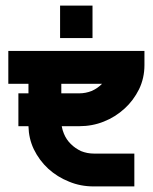

<svg xmlns="http://www.w3.org/2000/svg" viewBox="-20 -668 547 688"><path d="M311.5 -647.9V-531.7H195.3V-647.9ZM497.6 -485.4V-434.6Q497.6 -388.7 478.5 -348.6Q458 -307.6 426.8 -279.3Q393.1 -248.5 352.1 -232.4Q311 -215.8 263.7 -215.8H201.2Q203.6 -201.7 209 -189Q217.8 -167.5 233.9 -151.9Q249 -136.7 270.5 -126.5Q292.5 -117.7 315.9 -117.7H461.4V0H315.9Q268.1 0 227.5 -17.1Q185.5 -33.7 152.8 -63.5Q120.6 -93.3 101.1 -133.3Q83 -171.4 82 -215.8H45.9V-333.5H82V-367.7H9.8V-485.4ZM309.1 -342.3Q330.6 -352.1 345.7 -367.7H199.7V-333.5H263.7Q287.1 -333.5 309.1 -342.3Z"/></svg>

Font: Sangha Kali
Style: Regular
Weight: 400
Designer: Seslavinskaya Anna
Foundry: Popkern
Version: Version 2.000;PS 002.000;hotconv 1.0.88;makeotf.lib2.5.64775